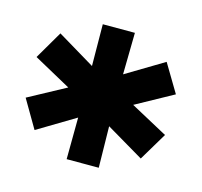

<svg xmlns="http://www.w3.org/2000/svg" viewBox="-68 -816 570 543"><g transform="rotate(15 217.0 -544.5)"><path d="M312 -544 421 -485 372 -403 262 -468 264 -347H170L171 -469L61 -403L13 -485L122 -544L13 -604L61 -686L171 -620L170 -742H264L262 -620L372 -686L421 -604Z"/></g></svg>

Font: Montserrat Alternates
Style: Bold
Weight: 700
Designer: Julieta Ulanovsky
Foundry: Julieta Ulanovsky
Version: Version 7.200